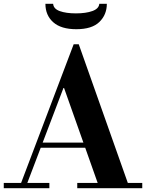

<svg xmlns="http://www.w3.org/2000/svg" viewBox="-35 -999 775 1019"><path d="M488 -15 305 -532H301L294 -567L356 -764H383L648 -15ZM-15 0V-28H227V0ZM169 -215V-242H506V-215ZM375 0V-28H720V0ZM72 -15 356 -764H383L328 -601L105 -15ZM370 -844Q289 -844 247.5 -881Q206 -918 206 -979H247Q249 -952 282.5 -940Q316 -928 368 -928Q421 -928 455.5 -940.5Q490 -953 492 -979H532Q532 -921 492.5 -882.5Q453 -844 370 -844Z"/></svg>

Font: Libre Bodoni SemiBold
Style: Regular
Weight: 600
Designer: Pablo Impallari, Rodrigo Fuenzalida
Foundry: Impallari Type
Version: Version 2.005;gftools[0.9.23]